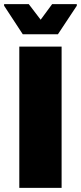

<svg xmlns="http://www.w3.org/2000/svg" viewBox="-33 -915 394 935"><path d="M61 0V-688H267V0ZM78 -748 -13 -887V-895H107L165 -819L221 -895H341V-887L249 -748Z"/></svg>

Font: Saira Thin ExtraBold
Style: Regular
Weight: 800
Version: Version 1.101